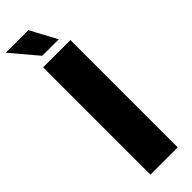

<svg xmlns="http://www.w3.org/2000/svg" viewBox="-323 -912 921 921"><g transform="rotate(-45 137.0 -452.0)"><path d="M55 -728H240V0H55ZM91 -770 -22 -904H131L203 -770Z"/></g></svg>

Font: Murecho ExtraBold
Style: Regular
Weight: 800
Designer: Neil Summerour
Foundry: Positype
Version: Version 1.010; ttfautohint (v1.8.3)